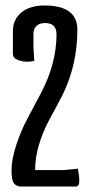

<svg xmlns="http://www.w3.org/2000/svg" viewBox="-20 -680 327 700"><path d="M108 -60H212L264 -65Q269 -39 269 -19.5Q269 0 256 0H55Q42 0 32 -10.5Q22 -21 22 -59.5Q22 -98 39 -150.5Q56 -203 80 -247.5Q104 -292 128 -338Q186 -447 186 -555Q186 -596 144 -596Q124 -596 113 -585.5Q102 -575 102 -556V-509L105 -458Q92 -455 78.5 -455Q65 -455 52 -459Q27 -466 27 -484V-566Q27 -609 58 -634.5Q89 -660 142 -660Q262 -660 262 -572Q262 -443 208 -334Q185 -289 162 -248Q108 -147 108 -60Z"/></svg>

Font: el_Medula One
Style: Regular
Weight: 400
Designer: Luciano Vergara
Foundry: Luciano Vergara
Version: Version 1.002 August 17, 2020